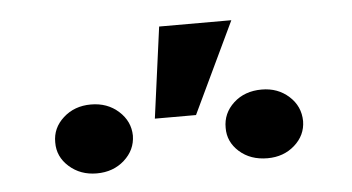

<svg xmlns="http://www.w3.org/2000/svg" viewBox="-32 -907 641 350"><g transform="rotate(-5 288.5 -732.5)"><path d="M246.8 -694.2 269.2 -860.8H401.3L322.1 -694.2ZM62.1 -666.9Q61.8 -693.2 82.2 -711.6Q102.6 -730.1 132.8 -730.1Q163 -730.1 183.4 -711.6Q203.8 -693.2 204.2 -666.9Q203.8 -640.6 183.4 -622.3Q163 -604 132.8 -604Q103 -604 82.4 -622.3Q61.8 -640.6 62.1 -666.9ZM373.9 -666.2Q373.6 -692.8 393.8 -711.5Q414.1 -730.1 445.3 -730.1Q474.8 -730.1 495 -711.8Q515.3 -693.5 515.6 -666.2Q515.3 -640.3 495 -622.3Q474.8 -604.4 445.3 -604.4Q414.1 -604.4 393.8 -622.5Q373.6 -640.6 373.9 -666.2Z"/></g></svg>

Font: Inter Zeller
Style: Bold
Weight: 700
Designer: Rasmus Andersson; Joe Bland
Foundry: zeller
Version: Version 3.015;git-dec3a8cb1